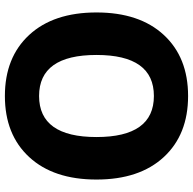

<svg xmlns="http://www.w3.org/2000/svg" viewBox="-22 -758 790 786"><g transform="rotate(90 373.0 -365.0)"><path d="M541 -365Q541 -600 373 -600Q205 -600 205 -365Q205 -130 373 -130Q541 -130 541 -365ZM623 -89.5Q531 10 373 10Q215 10 123 -89.5Q31 -189 31 -365Q31 -541 123 -640.5Q215 -740 373 -740Q531 -740 623 -640.5Q715 -541 715 -365Q715 -189 623 -89.5Z"/></g></svg>

Font: Rounded Mplus 1c ExtraBold
Style: Regular
Weight: 800
Version: Version 1.059.20150529